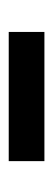

<svg xmlns="http://www.w3.org/2000/svg" viewBox="136 -474 120 431"><g transform="rotate(-90 195.5 -258.0)"><path d="M49.8 -297.9V-217.8H339.8V-297.9Z"/></g></svg>

Font: Helmet
Style: Regular
Weight: 400
Designer: Carl Enlund
Version: 1.0